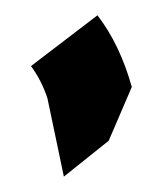

<svg xmlns="http://www.w3.org/2000/svg" viewBox="-20 -643 217 251"><path d="M152.3 -529.3 122.1 -459 63.5 -412.1 42 -514.6Q34.2 -538.1 20.5 -556.6L107.4 -623Q136.7 -585 152.3 -529.3Z"/></svg>

Font: Shorif Bongobondhu ANSI V2
Style: Regular
Weight: 400
Designer: Shorif Uddin Shishir, Shorif art & Design, e-mail : shorifart@gmail.com, facebook : Shorif2001
Foundry: Lipighor Font Foundry
Version: Designed By Shorif Uddin Shishir | Build By Niladri Shekhar 